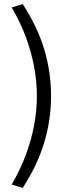

<svg xmlns="http://www.w3.org/2000/svg" viewBox="-20 -737 368 948"><path d="M92 191 38 174Q80 101 107 29Q134 -43 148 -116Q162 -189 162 -263Q162 -337 148 -410Q134 -483 107 -555.5Q80 -628 38 -700L92 -717Q164 -607 198 -495Q232 -383 232 -263Q232 -144 198 -32Q164 80 92 191Z"/></svg>

Font: Nunito Sans 6pt Light
Style: Regular
Weight: 300
Version: Version 3.101;gftools[0.9.27]